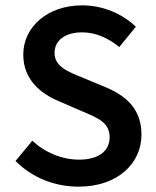

<svg xmlns="http://www.w3.org/2000/svg" viewBox="-20 -686 585 718"><path d="M274 12C421 12 509 -76 509 -182C509 -277 454 -326 377 -359L288 -396C234 -418 184 -437 184 -488C184 -536 225 -565 287 -565C337 -565 385 -544 426 -510L488 -586C438 -634 366 -666 287 -666C159 -666 67 -586 67 -482C67 -386 135 -335 199 -308L289 -269C348 -244 390 -227 390 -173C390 -122 350 -89 276 -89C213 -89 148 -115 101 -160L38 -84C100 -22 183 12 274 12Z"/></svg>

Font: DAIFUKU Sans Semibold
Style: Regular
Weight: 600
Designer: Original font ‘Source Sans 3’ : Paul D. Hunt
Foundry: Daifuku
Version: Version 1.000